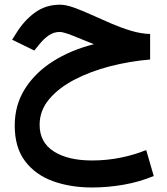

<svg xmlns="http://www.w3.org/2000/svg" viewBox="-20 -476 725 833"><path d="M631.3 -328.6V-217.8Q543 -210.4 457.8 -188.5Q372.6 -166.5 303.5 -130.6Q234.4 -94.7 193.1 -45.4Q151.9 3.9 151.9 65.4Q151.9 141.6 213.4 180.9Q274.9 220.2 378.9 220.2Q442.9 220.2 503.4 208Q564 195.8 614.3 174.8L647 287.6Q586.4 313 517.3 325.2Q448.2 337.4 379.4 337.4Q285.2 337.4 209.2 309.8Q133.3 282.2 88.6 222.9Q43.9 163.6 43.9 68.8Q43.9 -20 87.9 -90.1Q131.8 -160.2 209.2 -209.5Q286.6 -258.8 387.2 -284.2Q335.9 -305.7 295.2 -321.5Q254.4 -337.4 239.7 -337.4Q211.9 -337.4 189.7 -321.3Q167.5 -305.2 150.4 -283.2L128.9 -256.8L32.7 -303.7L49.3 -330.1Q84 -386.7 131.1 -421.1Q178.2 -455.6 240.2 -455.6Q266.1 -455.6 301.3 -442.9Q336.4 -430.2 377.4 -411.6Q418.5 -393.1 461.9 -374.3Q505.4 -355.5 548.6 -342.5Q591.8 -329.6 631.3 -328.6Z"/></svg>

Font: Vazirmatn UI FD SemiBold
Style: Regular
Weight: 600
Designer: Saber Rastikerdar
Foundry: Saber Rastikerdar
Version: Version 33.003